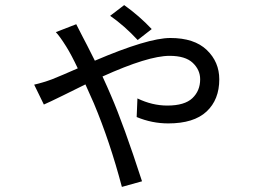

<svg xmlns="http://www.w3.org/2000/svg" viewBox="-20 -655 1040 753"><path d="M520 -498Q468 -554 412 -593L467 -635Q526 -593 575 -541ZM279 -560Q296 -526 303 -513Q316 -489 352 -417Q560 -506 648 -506Q742 -506 791 -459Q840 -412 840 -344Q840 -264 790 -217.5Q740 -171 640 -171Q576 -171 516 -196L519 -269Q577 -241 636 -241Q704 -241 734.5 -270Q765 -299 765 -344Q765 -381 736 -408.5Q707 -436 645 -436Q561 -436 382 -355Q389 -341 400 -315.5Q411 -290 415 -281Q465 -166 537 56L458 78Q411 -100 348 -250Q337 -274 315 -324Q287 -310 229 -281.5Q171 -253 152 -245L114 -323Q149 -331 184 -344Q224 -360 285 -387Q260 -440 240 -472Q215 -512 199 -529Z"/></svg>

Font: Noto Sans SC
Style: Regular
Weight: 400
Designer: Ryoko NISHIZUKA  (kana, bopomofo & ideographs); Paul D. Hunt (Latin, Greek & Cyrillic); Sandoll Communications , Soo-you
Foundry: Adobe
Version: Version 2.002;hotconv 1.0.116;makeotfexe 2.5.65601